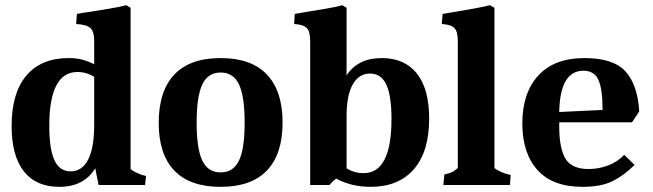

<svg xmlns="http://www.w3.org/2000/svg" viewBox="-20 -717 2532 744"><path d="M25 -229Q25 -357 82.5 -424.5Q140 -492 246 -492Q276 -492 298.5 -486Q321 -480 345 -468V-558Q345 -595 330 -608.5Q315 -622 275 -624L278 -663Q296 -667 334 -672Q344 -674 394.5 -682Q445 -690 469 -697L486 -687V-62Q495 -54 511.5 -46.5Q528 -39 546 -35L542 0H362L349 -65Q306 7 209 7Q120 7 72.5 -53Q25 -113 25 -229ZM345 -234V-419Q334 -427 316.5 -432.5Q299 -438 280 -438Q171 -438 171 -229Q171 -139 191 -96Q211 -53 254 -53Q298 -53 321.5 -98.5Q345 -144 345 -234Z M595 -241Q595 -364 655.5 -428Q716 -492 835 -492Q954 -492 1014.5 -428Q1075 -364 1075 -242Q1075 -120 1014.5 -56.5Q954 7 835 7Q716 7 655.5 -56Q595 -119 595 -241ZM928 -242Q928 -344 906 -390Q884 -436 835 -436Q786 -436 764 -390Q742 -344 742 -242Q742 -140 764 -94.5Q786 -49 835 -49Q884 -49 906 -94.5Q928 -140 928 -242Z M1283 -25Q1269 -15 1257 0H1182V-558Q1182 -595 1168.5 -608.5Q1155 -622 1120 -624L1122 -663L1174 -672Q1186 -674 1235 -682Q1284 -690 1306 -697L1323 -687V-425Q1367 -492 1459 -492Q1548 -492 1595.5 -432Q1643 -372 1643 -258Q1643 -129 1583.5 -61Q1524 7 1417 7Q1341 7 1283 -25ZM1497 -256Q1497 -346 1477 -389Q1457 -432 1414 -432Q1371 -432 1347 -390Q1323 -348 1323 -268V-65Q1334 -57 1352 -51.5Q1370 -46 1389 -46Q1497 -46 1497 -256Z M1754 -66V-558Q1754 -595 1740.5 -608.5Q1727 -622 1692 -624L1695 -663Q1710 -666 1749 -672Q1856 -690 1878 -697L1896 -687V-66Q1905 -58 1922 -50.5Q1939 -43 1959 -39L1956 0H1698L1702 -41Q1721 -45 1731.5 -50Q1742 -55 1754 -66Z M2004 -238Q2004 -357 2066 -424.5Q2128 -492 2245 -492Q2357 -492 2404 -440Q2451 -388 2457 -285L2429 -243H2147V-227Q2147 -143 2171 -102.5Q2195 -62 2261 -62Q2299 -62 2335.5 -75.5Q2372 -89 2399 -117L2439 -78Q2398 -37 2353.5 -15Q2309 7 2237 7Q2121 7 2062.5 -58.5Q2004 -124 2004 -238ZM2241 -443Q2150 -443 2147 -283L2315 -291Q2315 -371 2299 -407Q2283 -443 2241 -443Z"/></svg>

Font: Caladea
Style: Bold
Weight: 700
Designer: Carolina Giovagnoli and Andres Torresi
Foundry: Carolina Giovagnoli & Andres Torresi
Version: Version 1.001